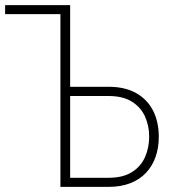

<svg xmlns="http://www.w3.org/2000/svg" viewBox="-20 -731 719 751"><path d="M0 -675.8V-710.9H232.4V-675.8ZM236.3 -391.6H404.3Q469.2 -391.6 512.9 -366.7Q556.6 -341.8 578.9 -297.9Q601.1 -253.9 601.1 -195.8Q601.1 -152.8 588.4 -116.9Q575.7 -81.1 551 -54.9Q526.4 -28.8 489.5 -14.4Q452.6 0 404.3 0H216.3V-710.9H254.4V-35.6H404.3Q460.9 -35.6 496.1 -57.9Q531.2 -80.1 547.4 -116.9Q563.5 -153.8 563.5 -196.8Q563.5 -238.8 547.4 -274.9Q531.2 -311 496.1 -333.3Q460.9 -355.5 404.3 -355.5H236.3Z"/></svg>

Font: Roboto Condensed ExtraLight
Style: Regular
Weight: 250
Designer: Christian Robertson
Foundry: Google
Version: Version 3.008; 2023